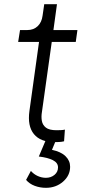

<svg xmlns="http://www.w3.org/2000/svg" viewBox="-20 -675 425 920"><path d="M242 6Q174 6 142.5 -32.5Q111 -71 121 -143L167 -474H67L76 -531H111Q141 -531 160.5 -549.5Q180 -568 184 -600L192 -655H253L236 -531H351L343 -474H228L181 -139Q177 -116 180.5 -96Q184 -76 200 -63.5Q216 -51 251 -51Q260 -51 271.5 -51.5Q283 -52 291 -54L287 2Q276 5 262 5.5Q248 6 242 6ZM200 225Q172 225 146.5 215.5Q121 206 105 187L128 144Q142 160 161 168.5Q180 177 200 177Q224 177 241 163Q258 149 258 127Q258 105 233.5 92.5Q209 80 166 75L202 -10H251L229 43Q272 52 294 73.5Q316 95 316 124Q316 166 282 195.5Q248 225 200 225Z"/></svg>

Font: Plus Jakarta Sans Light
Style: Italic
Weight: 300
Italic angle: -8°
Designer: Gumpita Rahayu
Foundry: Tokotype
Version: Version 2.071; ttfautohint (v1.8.4.7-5d5b);gftools[0.9.29]